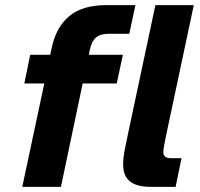

<svg xmlns="http://www.w3.org/2000/svg" viewBox="-20 -730 780 750"><path d="M67 0 153 -404H75L98 -516H176L182 -543Q199 -624 250.5 -667Q302 -710 395 -710H509L485 -598H404Q372 -598 355 -583.5Q338 -569 331 -536L327 -516H460L436 -404H303L218 0ZM570 0Q515 0 488 -21Q461 -42 461 -88Q461 -113 467.5 -146Q474 -179 481 -212L587 -710H737L629 -202Q625 -182 621.5 -164Q618 -146 618 -135Q618 -112 649 -112H689L666 0Z"/></svg>

Font: Geist
Style: Bold Italic
Weight: 700
Italic angle: -12°
Designer: Basement.studio, Andrés Briganti, Mateo Zaragoza
Foundry: Basement.studio, Vercel, Andrés Briganti, Guido Ferreyra, Mateo Zaragoza
Version: Version 1.500; ttfautohint (v1.8.4.7-5d5b)